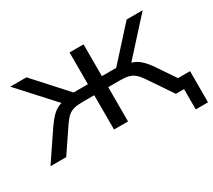

<svg xmlns="http://www.w3.org/2000/svg" viewBox="-120 -709 1172 1057"><g transform="rotate(-30 466.5 -180.5)"><path d="M855 129V0H814V-69H933V129ZM6 0 127 -179Q151 -214 171.5 -234.5Q192 -255 215 -265Q238 -275 271 -277L251 -251L33 -490H136L319 -288H410V-490H499V-288H590L773 -490H875L658 -251L637 -277Q670 -275 692.5 -265.5Q715 -256 736 -236Q757 -216 782 -179L903 0H803L699 -154Q681 -180 665 -193.5Q649 -207 628 -212.5Q607 -218 573 -218H499V0H410V-218H336Q302 -218 281 -212.5Q260 -207 244 -193.5Q228 -180 210 -154L106 0Z"/></g></svg>

Font: Nunito Sans 10pt SemiExpanded
Style: Regular
Weight: 400
Width: 6
Designer: Vernon Adams
Foundry: Vernon Adams
Version: Version 3.101;gftools[0.9.27]